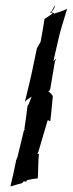

<svg xmlns="http://www.w3.org/2000/svg" viewBox="-20 -639 256 676"><path d="M17 16 18 17C29 14 44 9 57 6C59 5 63 1 64 -1C65 -1 67 0 68 0C69 0 72 0 72 1H73C71 -1 75 -4 76 -5C87 -8 101 -10 113 -11C115 -39 114 -68 117 -97C115 -98 113 -98 111 -98C113 -100 114 -103 115 -104L147 -213C148 -214 148 -215 148 -216C149 -215 150 -215 151 -215L157 -212V-213C161 -242 163 -272 166 -301L159 -310C157 -312 152 -316 150 -316C152 -317 157 -324 157 -326L173 -421C174 -425 176 -429 178 -431L177 -432C175 -429 171 -426 168 -424L189 -515C197 -547 208 -578 216 -607V-608C202 -600 185 -596 171 -591C169 -593 162 -596 160 -596C166 -600 173 -613 174 -619H173C173 -618 170 -615 169 -613L162 -600C161 -599 157 -596 156 -596V-595C159 -595 163 -593 165 -591L138 -573L137 -574C133 -547 128 -519 123 -492L110 -469L90 -374C83 -343 75 -311 68 -282H69C74 -288 84 -294 92 -299C90 -296 88 -291 87 -288L80 -270C80 -270 78 -267 77 -267C74 -241 70 -212 66 -186C66 -185 66 -184 67 -183C66 -182 65 -180 64 -179L41 -84C41 -84 40 -82 39 -82V-79L37 -75C31 -44 24 -13 17 16Z"/></svg>

Font: Charger Mayhem
Style: Obl
Weight: 400
Designer: Jasper
Foundry: Cannot Into Space Fonts
Version: Version 0.98